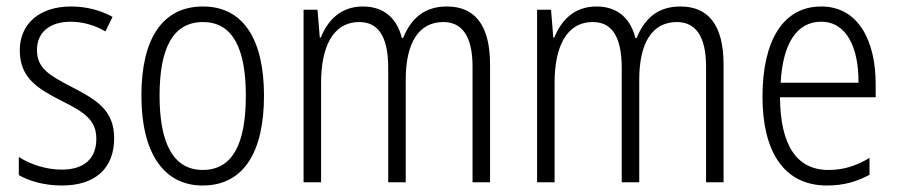

<svg xmlns="http://www.w3.org/2000/svg" viewBox="-20 -655 2767 592"><path d="M332 -229C332 -316 276 -348 201 -387C129 -424 94 -446 94 -501C94 -556 134 -588 198 -588C236 -588 276 -576 305 -558L327 -603C291 -623 247 -635 199 -635C100 -635 41 -580 41 -500C41 -415 95 -382 172 -343C242 -308 277 -284 277 -227C277 -168 242 -132 170 -132C121 -132 72 -149 38 -171V-115C68 -98 114 -83 171 -83C275 -83 332 -137 332 -229Z M794 -360C794 -532 731 -635 606 -635C481 -635 416 -536 416 -360C416 -186 483 -83 605 -83C731 -83 794 -186 794 -360ZM472 -360C472 -506 513 -587 606 -587C700 -587 738 -501 738 -360C738 -211 697 -131 605 -131C514 -131 472 -214 472 -360Z M1358 -635C1289 -635 1248 -599 1223 -538H1219C1205 -595 1167 -635 1099 -635C1029 -635 990 -591 969 -539H966L959 -625H916V-93H970V-400C970 -508 1005 -587 1088 -587C1142 -587 1177 -549 1177 -445V-93H1231V-409C1231 -523 1271 -587 1347 -587C1402 -587 1437 -547 1437 -450V-93H1491V-456C1491 -579 1443 -635 1358 -635Z M2078 -635C2009 -635 1968 -599 1943 -538H1939C1925 -595 1887 -635 1819 -635C1749 -635 1710 -591 1689 -539H1686L1679 -625H1636V-93H1690V-400C1690 -508 1725 -587 1808 -587C1862 -587 1897 -549 1897 -445V-93H1951V-409C1951 -523 1991 -587 2067 -587C2122 -587 2157 -547 2157 -450V-93H2211V-456C2211 -579 2163 -635 2078 -635Z M2512 -635C2393 -635 2331 -527 2331 -357C2331 -192 2394 -83 2530 -83C2581 -83 2622 -95 2661 -116V-168C2617 -142 2579 -131 2534 -131C2436 -131 2386 -208 2385 -355H2680V-396C2680 -527 2628 -635 2512 -635ZM2512 -588C2592 -588 2628 -505 2627 -400H2387C2394 -525 2439 -588 2512 -588Z"/></svg>

Font: Noto Sans Kannada UI Condensed Light
Style: Regular
Weight: 300
Width: 3
Designer: Jelle Bosma - Monotype Design Team
Foundry: Monotype Imaging Inc.
Version: Version 2.005